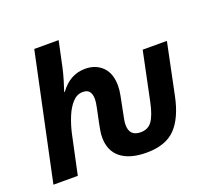

<svg xmlns="http://www.w3.org/2000/svg" viewBox="-130 -919 1174 1088"><g transform="rotate(-20 457.5 -375.0)"><path d="M578 10Q478 10 423.5 -32.5Q369 -75 369 -157Q369 -174 372 -194Q375 -214 379 -233L397 -319Q401 -336 403 -351Q405 -366 405 -378Q405 -404 393.5 -420.5Q382 -437 353 -437Q318 -437 291 -407.5Q264 -378 245.5 -332.5Q227 -287 216 -239L165 0H18L179 -760H326L293 -605Q286 -573 274.5 -534.5Q263 -496 255 -473H259Q319 -556 411 -556Q474 -556 514 -516.5Q554 -477 554 -403Q554 -376 548 -346L526 -235Q522 -218 520 -204Q518 -190 518 -178Q518 -110 586 -110Q630 -110 654 -143.5Q678 -177 694 -253L755 -546H901L837 -237Q811 -111 751.5 -50.5Q692 10 578 10Z"/></g></svg>

Font: Noto IKEA Latin
Style: Bold Italic
Weight: 700
Italic angle: -12°
Designer: Monotype Design Team
Foundry: Monotype Imaging Inc.
Version: Version 1.0